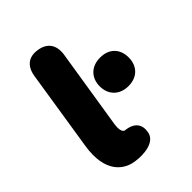

<svg xmlns="http://www.w3.org/2000/svg" viewBox="-201 -785 895 895"><g transform="rotate(-45 247.0 -337.0)"><path d="M299 -47C307 -90 287 -123 230 -129C212 -131 212 -164 215 -183L278 -580C286 -636 261 -673 207 -681C152 -690 119 -662 110 -607L48 -212C21 -50 102 1 166 7C208 13 289 10 299 -47ZM387 -263C447 -263 482 -302 482 -357C482 -413 447 -451 387 -451C328 -451 291 -413 291 -357C291 -302 328 -263 387 -263Z"/></g></svg>

Font: SN Pro Heavy
Style: Italic
Weight: 800
Italic angle: -9°
Designer: Tobias Whetton
Foundry: Supernotes
Version: Version 1.001;Glyphs 3.2 (3249)